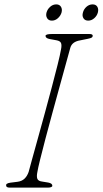

<svg xmlns="http://www.w3.org/2000/svg" viewBox="-20 -855 468 875"><path d="M150.5 -72Q146 -51 150.2 -40.2Q154.5 -29.5 172.5 -27.5L200 -23Q218.5 -19.5 218.5 -8.5Q218.5 -4 212.2 -2Q206 0 198.5 0H24.5Q8 0 8 -9.5Q6 -19.5 27.5 -22.5L59.5 -26.5Q79.5 -29 91.8 -40.8Q104 -52.5 110.5 -71.5Q115 -89 126.5 -130.2Q138 -171.5 153.2 -226.5Q168.5 -281.5 185 -342Q201.5 -402.5 216.5 -459.2Q231.5 -516 242.8 -561Q254 -606 258 -629.5Q262 -648.5 258.2 -658.5Q254.5 -668.5 237 -671.5L207 -677Q187.5 -680.5 187.5 -691.5Q187.5 -700 217 -700H387Q402.5 -700 402.5 -692.5Q402.5 -686.5 397.5 -683.5Q392.5 -680.5 379.5 -678L345 -671Q308.5 -665 300.5 -637.5Q293.5 -612 280.5 -565Q267.5 -518 251.5 -459.8Q235.5 -401.5 218.8 -340.5Q202 -279.5 187.5 -224.2Q173 -169 163 -128.5Q153 -88 150.5 -72ZM216.5 -761Q201.5 -761 194.8 -772Q188 -783 192 -798Q196.5 -813.5 208.8 -824.2Q221 -835 236.5 -835Q251 -835 257.8 -824.2Q264.5 -813.5 260.5 -798Q256 -783 243.8 -772Q231.5 -761 216.5 -761ZM382 -761Q367 -761 360.2 -772Q353.5 -783 358 -798Q362 -813.5 374.2 -824.2Q386.5 -835 402 -835Q417 -835 423.5 -824.2Q430 -813.5 426 -798Q422 -783 409.5 -772Q397 -761 382 -761Z"/></svg>

Font: Fraunces 9pt Soft Thin
Style: Italic
Weight: 100
Italic angle: -16°
Version: Version 1.000;[b76b70a41]